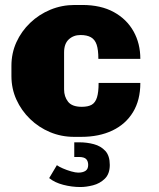

<svg xmlns="http://www.w3.org/2000/svg" viewBox="-20 -541 640 773"><path d="M278 10Q227 10 181.5 -9Q136 -28 101 -62Q66 -96 46 -140Q26 -184 26 -235V-276Q26 -327 46 -371Q66 -415 101.5 -449Q137 -483 183 -502Q229 -521 281 -521H311Q386 -521 438 -492.5Q490 -464 517.5 -415Q545 -366 545 -304H376Q376 -341 369 -361.5Q362 -382 346 -391Q330 -400 304 -400Q276 -400 257 -382.5Q238 -365 238 -330V-181Q238 -152 254 -131.5Q270 -111 309 -111Q335 -111 349.5 -119.5Q364 -128 370.5 -149Q377 -170 377 -207H545Q545 -138 515.5 -89.5Q486 -41 432.5 -15.5Q379 10 307 10ZM304 212Q269 212 234.5 203Q200 194 178 176L209 124Q217 130 233 137Q249 144 266.5 149Q284 154 295 154Q313 154 324 147Q335 140 335 123Q335 108 327 99.5Q319 91 297 91H279V32H300Q330 32 358 39.5Q386 47 404 66.5Q422 86 422 123Q422 159 402 178.5Q382 198 354.5 205Q327 212 304 212Z"/></svg>

Font: Chivo Mono Black
Style: Regular
Weight: 900
Designer: Hector Gatti
Foundry: Omnibus-Type
Version: Version 1.008